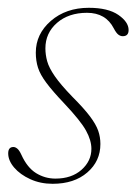

<svg xmlns="http://www.w3.org/2000/svg" viewBox="-20 -452 342 480"><path d="M118.5 -5.5Q159 -5.5 183.8 -27.5Q208.5 -49.5 208.5 -80Q208.5 -101 195.2 -125.2Q182 -149.5 140.5 -193.5Q111.5 -224 96 -244.8Q80.5 -265.5 75 -282.8Q69.5 -300 69.5 -320.5Q69.5 -367 107.2 -399.8Q145 -432.5 202 -432.5Q250 -432.5 275.8 -414.8Q301.5 -397 301.5 -377Q301.5 -361.5 287 -361.5Q281 -361.5 275.8 -365.5Q270.5 -369.5 264.5 -381Q244.5 -420 197.5 -420Q151.5 -420 122.5 -394.8Q93.5 -369.5 93.5 -331Q93.5 -315 98 -298.8Q102.5 -282.5 117 -261.5Q131.5 -240.5 161 -210Q190 -181 205 -161Q220 -141 225.5 -125.2Q231 -109.5 231 -92Q231 -49 198.2 -20.8Q165.5 7.5 111.5 7.5Q81 7.5 55.8 -4Q30.5 -15.5 15.5 -33Q0.5 -50.5 0.5 -68.5Q0.5 -84.5 13.5 -84.5Q18.5 -84.5 23.5 -80.2Q28.5 -76 33.5 -65Q48 -33 70.2 -19.2Q92.5 -5.5 118.5 -5.5Z"/></svg>

Font: Fraunces 144pt Soft Thin
Style: Italic
Weight: 100
Italic angle: -16°
Version: Version 1.000;[0bf87f6ff]